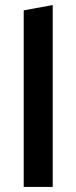

<svg xmlns="http://www.w3.org/2000/svg" viewBox="-20 -741 303 761"><path d="M74 -700 189 -721V0H74Z"/></svg>

Font: Ysabeau Infant
Style: Bold
Weight: 700
Designer: Christian Thalmann (Catharsis Fonts)
Version: Version 0.003